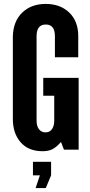

<svg xmlns="http://www.w3.org/2000/svg" viewBox="-20 -763 460 979"><path d="M197 8Q226.5 8 246.5 -1.8Q266.5 -11.5 291 -39L306 0H381V-366H200.5V-275H256.5V-147.5Q256.5 -120.5 244.8 -104.2Q233 -88 212.5 -88Q191 -88 178.8 -104Q166.5 -120 166.5 -147.5V-578.5Q166.5 -638 213.5 -638Q260 -638 260 -578.5V-471H379V-578.5Q379 -655 333 -699Q287 -743 213.5 -743Q139.5 -743 93.8 -699.2Q48 -655.5 45.5 -578.5V-156.5Q45.5 -83 85.2 -37.5Q125 8 197 8ZM161.5 196H213.5L240.5 131V62H148V131H183.5Z"/></svg>

Font: League Gothic SemiExpanded
Style: Regular
Weight: 400
Width: 6
Designer: The League of Moveable Type
Version: Version 1.600; ttfautohint (v1.8.3)